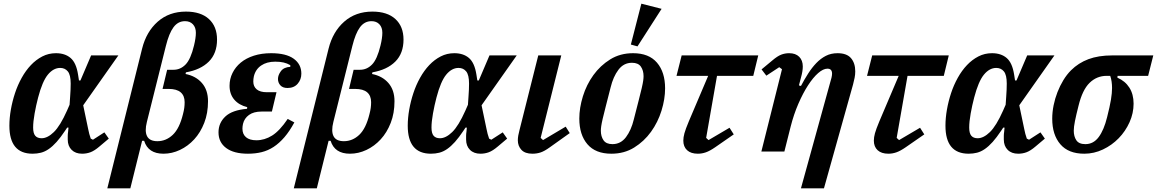

<svg xmlns="http://www.w3.org/2000/svg" viewBox="-20 -823 6285 1043"><path d="M432 -251 459 -122Q461 -110 465 -95.5Q469 -81 473 -70L485 -64L547 -104L571 -70L520 -27Q493 -4 471.5 4Q450 12 426 12Q390 12 369 -9Q348 -30 348 -65Q348 -75 348 -85Q348 -95 350 -108L352 -130H345L333 -112Q309 -76 287.5 -52Q266 -28 245 -13.5Q224 1 202.5 6.5Q181 12 157 12Q31 12 31 -140Q31 -182 39 -227.5Q47 -273 61.5 -317Q76 -361 98 -400.5Q120 -440 148 -469.5Q176 -499 210 -516.5Q244 -534 284 -534Q333 -534 363.5 -508Q394 -482 404 -418L409 -386H417L475 -522H623ZM206 -72Q238 -72 272.5 -105.5Q307 -139 344 -222L358 -254L361 -298Q364 -337 364 -369Q364 -416 348.5 -435Q333 -454 307 -454Q270 -454 240 -417.5Q210 -381 187 -293Q176 -251 168 -206.5Q160 -162 160 -130Q160 -99 171.5 -85.5Q183 -72 206 -72Z M888 -444H923Q960 -444 988 -472.5Q1016 -501 1034 -576Q1044 -617 1044 -645Q1044 -674 1028 -691Q1012 -708 985 -708Q947 -708 922.5 -675Q898 -642 881 -573L778 -161Q765 -110 779 -83Q793 -56 835 -56Q882 -56 918.5 -90.5Q955 -125 974 -203Q979 -222 981 -237Q983 -252 983 -268Q983 -303 961.5 -321.5Q940 -340 896 -340H863ZM752 -559Q775 -651 837 -705.5Q899 -760 990 -760Q1071 -760 1115 -719.5Q1159 -679 1159 -608Q1159 -533 1114.5 -488.5Q1070 -444 990 -430L988 -421Q1044 -410 1077 -372Q1110 -334 1110 -273Q1110 -208 1089.5 -155.5Q1069 -103 1035 -66Q1001 -29 957.5 -8.5Q914 12 868 12Q785 12 763 -58H752L688 200H563Z M1401 -217Q1358 -217 1332.5 -198.5Q1307 -180 1300 -150Q1297 -136 1297 -124Q1297 -94 1316.5 -77.5Q1336 -61 1373 -61Q1417 -61 1458 -86.5Q1499 -112 1543 -177L1579 -158Q1553 -110 1525 -77.5Q1497 -45 1466.5 -25Q1436 -5 1401.5 3.5Q1367 12 1327 12Q1250 12 1208.5 -19Q1167 -50 1167 -104Q1167 -155 1204 -190Q1241 -225 1322 -232L1323 -241Q1278 -252 1252.5 -282Q1227 -312 1227 -357Q1227 -394 1243 -426.5Q1259 -459 1288 -483Q1317 -507 1359 -520.5Q1401 -534 1453 -534Q1534 -534 1575.5 -504Q1617 -474 1617 -423Q1617 -391 1597 -368Q1577 -345 1542 -345Q1516 -345 1503 -359.5Q1490 -374 1490 -394Q1490 -415 1506 -436.5Q1522 -458 1557 -460V-469Q1540 -479 1520.5 -483.5Q1501 -488 1475 -488Q1429 -488 1398.5 -467Q1368 -446 1359 -408Q1356 -394 1356 -380Q1356 -353 1374.5 -337.5Q1393 -322 1430 -322H1482L1457 -217Z M1901 -444H1936Q1973 -444 2001 -472.5Q2029 -501 2047 -576Q2057 -617 2057 -645Q2057 -674 2041 -691Q2025 -708 1998 -708Q1960 -708 1935.5 -675Q1911 -642 1894 -573L1791 -161Q1778 -110 1792 -83Q1806 -56 1848 -56Q1895 -56 1931.5 -90.5Q1968 -125 1987 -203Q1992 -222 1994 -237Q1996 -252 1996 -268Q1996 -303 1974.5 -321.5Q1953 -340 1909 -340H1876ZM1765 -559Q1788 -651 1850 -705.5Q1912 -760 2003 -760Q2084 -760 2128 -719.5Q2172 -679 2172 -608Q2172 -533 2127.5 -488.5Q2083 -444 2003 -430L2001 -421Q2057 -410 2090 -372Q2123 -334 2123 -273Q2123 -208 2102.5 -155.5Q2082 -103 2048 -66Q2014 -29 1970.5 -8.5Q1927 12 1881 12Q1798 12 1776 -58H1765L1701 200H1576Z M2596 -251 2623 -122Q2625 -110 2629 -95.5Q2633 -81 2637 -70L2649 -64L2711 -104L2735 -70L2684 -27Q2657 -4 2635.5 4Q2614 12 2590 12Q2554 12 2533 -9Q2512 -30 2512 -65Q2512 -75 2512 -85Q2512 -95 2514 -108L2516 -130H2509L2497 -112Q2473 -76 2451.5 -52Q2430 -28 2409 -13.5Q2388 1 2366.5 6.5Q2345 12 2321 12Q2195 12 2195 -140Q2195 -182 2203 -227.5Q2211 -273 2225.5 -317Q2240 -361 2262 -400.5Q2284 -440 2312 -469.5Q2340 -499 2374 -516.5Q2408 -534 2448 -534Q2497 -534 2527.5 -508Q2558 -482 2568 -418L2573 -386H2581L2639 -522H2787ZM2370 -72Q2402 -72 2436.5 -105.5Q2471 -139 2508 -222L2522 -254L2525 -298Q2528 -337 2528 -369Q2528 -416 2512.5 -435Q2497 -454 2471 -454Q2434 -454 2404 -417.5Q2374 -381 2351 -293Q2340 -251 2332 -206.5Q2324 -162 2324 -130Q2324 -99 2335.5 -85.5Q2347 -72 2370 -72Z M3075 -100 2967 -23Q2938 -2 2917 5Q2896 12 2872 12Q2832 12 2812.5 -9Q2793 -30 2793 -61Q2793 -73 2795.5 -87.5Q2798 -102 2802 -116L2904 -522H3029L2917 -74L2930 -62L3053 -135Z M3307 -40Q3352 -40 3380.5 -78Q3409 -116 3423 -174Q3439 -237 3449.5 -277.5Q3460 -318 3466 -344Q3472 -370 3474 -384.5Q3476 -399 3476 -409Q3476 -440 3461.5 -461Q3447 -482 3413 -482Q3368 -482 3339.5 -444Q3311 -406 3297 -348Q3281 -285 3270.5 -244.5Q3260 -204 3254 -178Q3248 -152 3246 -137.5Q3244 -123 3244 -113Q3244 -82 3258.5 -61Q3273 -40 3307 -40ZM3301 12Q3215 12 3171 -39.5Q3127 -91 3127 -179Q3127 -237 3146.5 -300Q3166 -363 3203.5 -415Q3241 -467 3295 -500.5Q3349 -534 3419 -534Q3505 -534 3549 -482.5Q3593 -431 3593 -343Q3593 -285 3573.5 -222Q3554 -159 3516.5 -107Q3479 -55 3425 -21.5Q3371 12 3301 12ZM3464 -803 3574 -775 3443 -571 3407 -581Z M3683 -522H4099L4072 -411H3875L3816 -74L3829 -62L3943 -129L3966 -93L3865 -23Q3836 -3 3814.5 4.5Q3793 12 3771 12Q3733 12 3712.5 -7Q3692 -26 3692 -59Q3692 -77 3698 -99Q3704 -121 3722 -164L3827 -411H3655Z M4228 -447 4213 -458 4143 -412 4117 -446 4176 -495Q4203 -518 4223.5 -526Q4244 -534 4267 -534Q4302 -534 4321.5 -514.5Q4341 -495 4341 -462Q4341 -449 4338.5 -434Q4336 -419 4332 -405L4320 -359L4331 -356Q4350 -392 4370.5 -424Q4391 -456 4414.5 -480.5Q4438 -505 4466 -519.5Q4494 -534 4530 -534Q4580 -534 4603 -507Q4626 -480 4626 -435Q4626 -418 4622.5 -400.5Q4619 -383 4614 -364L4456 200H4331L4497 -401Q4500 -414 4500 -423Q4500 -450 4475 -450Q4452 -450 4424.5 -426Q4397 -402 4369.5 -359.5Q4342 -317 4317 -259.5Q4292 -202 4275 -135L4241 0H4116Z M4718 -522H5134L5107 -411H4910L4851 -74L4864 -62L4978 -129L5001 -93L4900 -23Q4871 -3 4849.5 4.5Q4828 12 4806 12Q4768 12 4747.5 -7Q4727 -26 4727 -59Q4727 -77 4733 -99Q4739 -121 4757 -164L4862 -411H4690Z M5517 -251 5544 -122Q5546 -110 5550 -95.5Q5554 -81 5558 -70L5570 -64L5632 -104L5656 -70L5605 -27Q5578 -4 5556.5 4Q5535 12 5511 12Q5475 12 5454 -9Q5433 -30 5433 -65Q5433 -75 5433 -85Q5433 -95 5435 -108L5437 -130H5430L5418 -112Q5394 -76 5372.5 -52Q5351 -28 5330 -13.5Q5309 1 5287.5 6.5Q5266 12 5242 12Q5116 12 5116 -140Q5116 -182 5124 -227.5Q5132 -273 5146.5 -317Q5161 -361 5183 -400.5Q5205 -440 5233 -469.5Q5261 -499 5295 -516.5Q5329 -534 5369 -534Q5418 -534 5448.5 -508Q5479 -482 5489 -418L5494 -386H5502L5560 -522H5708ZM5291 -72Q5323 -72 5357.5 -105.5Q5392 -139 5429 -222L5443 -254L5446 -298Q5449 -337 5449 -369Q5449 -416 5433.5 -435Q5418 -454 5392 -454Q5355 -454 5325 -417.5Q5295 -381 5272 -293Q5261 -251 5253 -206.5Q5245 -162 5245 -130Q5245 -99 5256.5 -85.5Q5268 -72 5291 -72Z M6051 -411 6050 -401Q6092 -383 6115 -347Q6138 -311 6138 -260Q6138 -208 6116 -159Q6094 -110 6057 -72Q6020 -34 5971.5 -11Q5923 12 5870 12Q5784 12 5740 -39.5Q5696 -91 5696 -178Q5696 -214 5703.5 -251Q5711 -288 5724.5 -322.5Q5738 -357 5756.5 -387.5Q5775 -418 5798 -441Q5838 -481 5892.5 -501.5Q5947 -522 6022 -522H6245L6217 -411ZM5876 -40Q5920 -40 5948.5 -78.5Q5977 -117 5994 -186Q6009 -245 6015 -281.5Q6021 -318 6021 -345Q6021 -363 6018.5 -380Q6016 -397 6011 -411H5992Q5938 -411 5899 -373Q5860 -335 5839 -249Q5826 -198 5819.5 -165.5Q5813 -133 5813 -113Q5813 -82 5827 -61Q5841 -40 5876 -40Z"/></svg>

Font: IBM Plex Serif SmBld
Style: Italic
Weight: 600
Italic angle: -14°
Designer: Mike Abbink, Paul van der Laan, Pieter van Rosmalen
Foundry: Bold Monday
Version: Version 3.001